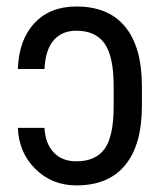

<svg xmlns="http://www.w3.org/2000/svg" viewBox="-20 -558 502 588"><path d="M116.2 -166.5Q118.7 -118.7 144.3 -91.3Q169.9 -64 213.9 -64Q272.9 -64 300.5 -102.3Q328.1 -140.6 328.1 -232.9V-293.9Q328.1 -384.8 300.5 -424.3Q272.9 -463.9 213.9 -463.9Q169.4 -463.9 144.3 -434.6Q119.1 -405.3 116.2 -346.7H34.7Q37.6 -435.5 85.2 -486.8Q132.8 -538.1 213.9 -538.1Q312.5 -538.1 363.3 -476.1Q414.1 -414.1 414.6 -295.9V-234.4Q414.6 -114.7 363.5 -52.5Q312.5 9.8 213.9 9.8Q139.6 9.8 88.6 -40.3Q37.6 -90.3 34.7 -166.5Z"/></svg>

Font: Roboto Condensed
Style: Regular
Weight: 400
Designer: Google
Version: Version 2.001047; 2015